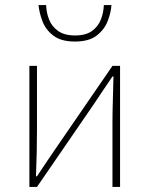

<svg xmlns="http://www.w3.org/2000/svg" viewBox="-20 -738 590 758"><path d="M96 0V-478H126V-224Q126 -184 125 -137Q124 -90 122 -42H126Q141 -65 161 -94.5Q181 -124 196 -146L424 -478H454V0H424V-254Q424 -294 425.5 -341Q427 -388 428 -436H424Q409 -414 389 -384.5Q369 -355 354 -332L126 0ZM276 -574Q221 -574 190.5 -597.5Q160 -621 147.5 -654.5Q135 -688 132 -718H162Q163 -689 173.5 -661.5Q184 -634 209 -616Q234 -598 276 -598Q319 -598 343.5 -616Q368 -634 378.5 -661.5Q389 -689 390 -718H420Q418 -688 405 -654.5Q392 -621 361.5 -597.5Q331 -574 276 -574Z"/></svg>

Font: Source Sans Variable
Style: Regular
Weight: 200
Designer: Paul D. Hunt
Foundry: Adobe Systems Incorporated
Version: Version 3.006;hotconv 1.0.111;makeotfexe 2.5.65597